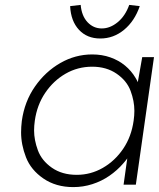

<svg xmlns="http://www.w3.org/2000/svg" viewBox="-20 -753 648 783"><path d="M279 10Q208 10 157 -25Q106 -60 86 -111.5Q66 -163 66 -213Q66 -235 69 -260Q80 -339 122.5 -400Q165 -461 226 -496Q287 -531 356 -531Q396 -531 430 -519Q464 -507 490 -485.5Q516 -464 533 -435Q538 -427 542 -418L560 -520H608L534 0H484L499 -107Q492 -97 483 -87Q458 -58 426 -36Q394 -14 356.5 -2Q319 10 279 10ZM293 -40Q350 -40 399.5 -68.5Q449 -97 482.5 -146.5Q516 -196 525 -261Q528 -282 528 -301Q528 -341 512.5 -382.5Q497 -424 455.5 -452.5Q414 -481 356 -481Q297 -481 247.5 -452.5Q198 -424 164.5 -374.5Q131 -325 122 -261Q119 -240 119 -221Q119 -182 134.5 -140Q150 -98 191.5 -69Q233 -40 293 -40ZM389 -596Q335 -596 302 -631.5Q269 -667 266 -728L309 -733Q313 -688 337 -662.5Q361 -637 395 -637Q429 -637 460 -662.5Q491 -688 507 -733L550 -728Q529 -667 486 -631.5Q443 -596 389 -596Z"/></svg>

Font: Lexend ExtLt
Style: Italic
Weight: 250
Italic angle: -8.13011°
Designer: Bonnie Shaver-Troup, Thomas Jockin
Foundry: Lexend
Version: Version 1.007